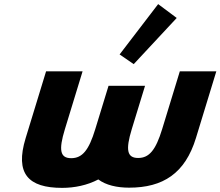

<svg xmlns="http://www.w3.org/2000/svg" viewBox="-20 -896 1069 931"><path d="M560 -632 628.4 -585 836.9 -808.9 746.9 -876.1ZM380.4 -550H203.4L104.3 -226C51.8 -54 116.7 15 281.3 15C341.4 15 403.2 2.3 456.7 -25.9C493.2 1.6 546.5 14 605.8 14C770.5 14 877.6 -55 930.2 -227L1028.9 -550H851.9L766.3 -270C735.4 -169 703.8 -130 649.9 -130C595.9 -130 588.2 -169 619 -270L683.3 -480H506.3L441.7 -269C410.9 -168 379.3 -129 325.3 -129C271.4 -129 263.6 -168 294.5 -269Z"/></svg>

Font: Hussar
Style: BdSuprConOblThree
Weight: 700
Foundry: Cannot Into Space Fonts
Version: Version 2.00